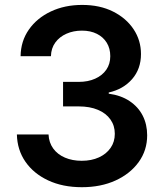

<svg xmlns="http://www.w3.org/2000/svg" viewBox="-20 -758 671 788"><path d="M315.9 10.3Q237.3 10.3 177.7 -17.6Q118.2 -45.4 84.5 -94Q50.8 -142.6 49.3 -206.1H179.2Q180.7 -172.9 198.5 -148.4Q216.3 -124 246.6 -111.1Q276.9 -98.1 315.4 -98.1Q355.5 -98.1 386 -112.1Q416.5 -126 433.8 -150.9Q451.2 -175.8 451.2 -209Q451.2 -242.2 433.3 -267.6Q415.5 -293 382.3 -307.1Q349.1 -321.3 302.7 -321.3H238.8V-421.9H302.7Q341.3 -421.9 370.6 -435.1Q399.9 -448.2 416.3 -471.9Q432.6 -495.6 432.6 -527.3Q432.6 -559.1 418.2 -582.5Q403.8 -606 377.7 -619.1Q351.6 -632.3 316.4 -632.3Q281.2 -632.3 252.7 -619.6Q224.1 -606.9 207 -583.5Q189.9 -560.1 189 -527.3H64.5Q65.4 -589.4 98.6 -636.7Q131.8 -684.1 188.7 -710.9Q245.6 -737.8 317.4 -737.8Q389.6 -737.8 443.8 -710.7Q498 -683.6 528.3 -637.9Q558.6 -592.3 558.6 -536.1Q558.6 -475.1 522.2 -433.3Q485.8 -391.6 426.3 -378.4V-373.5Q476.6 -366.7 512 -343Q547.4 -319.3 565.7 -283.4Q584 -247.6 584 -202.6Q584 -141.1 549.3 -93Q514.6 -44.9 454.3 -17.3Q394 10.3 315.9 10.3Z"/></svg>

Font: Inter 18pt SemiBold
Style: Regular
Weight: 600
Designer: Rasmus Andersson
Foundry: rsms
Version: Version 4.001;git-66647c0bb